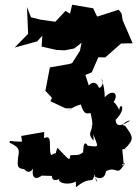

<svg xmlns="http://www.w3.org/2000/svg" viewBox="-20 -770 586 812"><path d="M375 -201C393 -150 406 -146 351 -154C328 -190 334 -114 329 -114C370 -152 322 -136 342 -137C317 -106 299 -117 277 -113C274 -89 277 -89 223 -145C206 -104 233 -135 196 -114C183 -145 206 -204 166 -186L167 -212L70 -195L73 -171C11 -171 25 -180 20 -167C64 -146 63 -136 56 -102C53 -63 54 -59 83 -54C107 -26 126 -60 128 -82C106 -30 121 13 176 -45C121 -25 137 -28 200 -26C199 -29 195 11 245 -21C204 -9 253 21 301 -2V22C371 -34 365 17 381 -33C382 4 409 16 370 -39C379 -14 423 -2 428 -46C479 -70 471 -20 506 -75C478 -59 520 -99 503 -70C501 -124 491 -147 505 -138C551 -182 543 -192 509 -238C479 -242 541 -270 526 -257C476 -226 470 -247 469 -263C527 -322 476 -348 485 -284C495 -303 456 -352 458 -335C486 -372 459 -397 423 -359C422 -412 409 -432 409 -436C424 -419 404 -393 398 -400C379 -450 330 -390 362 -389L341 -453L368 -464L396 -528L425 -527L492 -586L541 -587L499 -684L494 -713L482 -729L392 -700L388 -705L374 -735L285 -750L276 -712L257 -724L214 -678L151 -687L111 -697L94 -740L99 -627L42 -569L137 -595L159 -619L156 -573L218 -559L253 -557L294 -565L325 -589L318 -555L285 -503L272 -499L191 -485L172 -386L200 -356L193 -342L255 -313C289 -305 302 -333 263 -297C292 -324 334 -331 322 -328C336 -280 350 -291 363 -292C377 -236 367 -229 367 -242C376 -216 343 -210 376 -175Z"/></svg>

Font: Asimov Aggro
Style: Condensed
Weight: 500
Designer: Google
Version: Version 2.000980; 2014